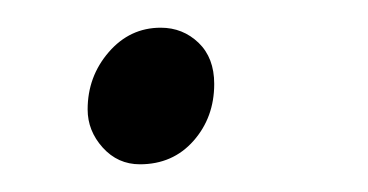

<svg xmlns="http://www.w3.org/2000/svg" viewBox="-20 -112 268 140"><path d="M43.9 -32.2Q43.9 -56.2 59.3 -74Q74.7 -91.8 97.2 -91.8Q113.3 -91.8 124.8 -80.8Q136.2 -69.8 136.2 -50.8Q136.2 -26.4 121.1 -9.3Q106 7.8 82 7.8Q65.9 7.8 54.9 -4.4Q43.9 -16.6 43.9 -32.2Z"/></svg>

Font: Dihjauti
Style: Bold Italic
Weight: 700
Italic angle: -9°
Designer: T. Christopher White
Version: Version 3.0.0